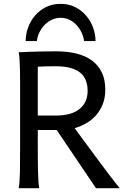

<svg xmlns="http://www.w3.org/2000/svg" viewBox="-20 -987 677 1007"><path d="M178.2 -212.4Q178.2 -176.3 178.5 -144Q178.7 -111.8 179.4 -84.5Q180.2 -57.1 181.6 -35.6Q183.1 -14.2 185.5 0H78.1Q83.5 -29.3 84.5 -84.7Q85.4 -140.1 85.4 -212.4V-558.1Q85.4 -592.3 84.7 -621.8Q84 -651.4 82.5 -674.8Q81.1 -698.2 78.1 -712.9Q103.5 -713.9 134.3 -715.3Q160.6 -716.3 196.8 -717Q232.9 -717.8 275.9 -717.8Q333 -717.8 380.1 -706.3Q427.2 -694.8 460.9 -670.7Q494.6 -646.5 513.4 -608.4Q532.2 -570.3 532.2 -517.6Q532.2 -473.1 518.3 -439Q504.4 -404.8 481.7 -380.1Q459 -355.5 430.2 -339.4Q401.4 -323.2 371.6 -314.9Q386.2 -294.9 407.5 -265.9Q428.7 -236.8 452.9 -204.3Q477.1 -171.9 501.7 -138.4Q526.4 -105 547.9 -76.7Q569.3 -48.3 585.4 -27.8Q601.6 -7.3 607.9 0H483.4L277.3 -305.2H178.2ZM178.2 -380.9H271Q354 -380.9 396.7 -415Q439.5 -449.2 439.5 -510.3Q439.5 -541.5 429.9 -565.7Q420.4 -589.8 400.1 -606.2Q379.9 -622.6 347.9 -631.1Q315.9 -639.6 271 -639.6Q245.1 -639.6 221.4 -638.9Q197.8 -638.2 178.2 -637.2ZM421.4 -771.5Q417.5 -796.4 406.7 -818.4Q396 -840.3 379.9 -857.2Q363.8 -874 342.8 -883.8Q321.8 -893.6 297.9 -893.6Q273.9 -893.6 252.7 -883.8Q231.4 -874 214.8 -857.2Q198.2 -840.3 187.3 -818.4Q176.3 -796.4 173.3 -771.5H114.7Q114.7 -807.1 127.2 -842Q139.6 -877 163.3 -904.8Q187 -932.6 220.9 -949.7Q254.9 -966.8 297.9 -966.8Q340.3 -966.8 374.3 -949.7Q408.2 -932.6 431.9 -904.8Q455.6 -877 468.3 -842Q481 -807.1 481 -771.5Z"/></svg>

Font: Andika Afr
Style: Regular
Weight: 400
Designer: Victor Gaultney, Annie Olsen, Julie Remington, Don Collingsworth, Eric Hays, Becca Hirsbrunner
Foundry: SIL International
Version: Version 5.000